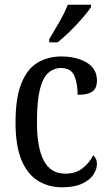

<svg xmlns="http://www.w3.org/2000/svg" viewBox="-20 -786 466 816"><path d="M244 10Q186 10 141 -18Q96 -46 71 -106.5Q46 -167 46 -265Q46 -372 71.5 -433.5Q97 -495 141 -520.5Q185 -546 240 -546Q305 -546 348.5 -520Q392 -494 392 -444Q392 -410 372 -396.5Q352 -383 310 -383Q310 -430 296 -463.5Q282 -497 240 -497Q209 -497 185.5 -476.5Q162 -456 149.5 -406Q137 -356 137 -266Q137 -159 166 -103.5Q195 -48 258 -48Q302 -48 331.5 -71.5Q361 -95 376 -126Q383 -120 387.5 -111Q392 -102 392 -88Q392 -67 377 -44Q362 -21 329 -5.5Q296 10 244 10ZM189 -619Q210 -654 232.5 -693Q255 -732 268 -766H367V-756Q356 -739 332 -711Q308 -683 279 -654.5Q250 -626 225 -606H189Z"/></svg>

Font: Noto Serif Ethiopic Condensed
Style: Regular
Weight: 400
Width: 3
Designer: Monotype Design Team
Foundry: Monotype Imaging Inc.
Version: Version 2.102; ttfautohint (v1.8.4.7-5d5b)